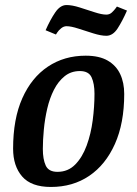

<svg xmlns="http://www.w3.org/2000/svg" viewBox="-20 -732 542 762"><path d="M182 10Q104 10 68 -31.5Q32 -73 32 -142Q32 -260 68.5 -342Q105 -424 170 -467.5Q235 -511 320 -511Q374 -511 407.5 -491.5Q441 -472 457 -438Q473 -404 473 -359Q473 -243 436 -160.5Q399 -78 334 -34Q269 10 182 10ZM208 -50Q250 -50 278.5 -79Q307 -108 324 -154.5Q341 -201 348 -255Q355 -309 355 -360Q355 -400 343.5 -425Q332 -450 297 -450Q262 -450 236.5 -429.5Q211 -409 194 -375.5Q177 -342 167.5 -301Q158 -260 154 -218Q150 -176 150 -141Q150 -100 161.5 -75Q173 -50 208 -50ZM402 -590Q381 -590 350.5 -599.5Q320 -609 291 -618.5Q262 -628 244 -628Q233 -628 223 -620Q213 -612 207.5 -603.5Q202 -595 202 -595L161 -612Q179 -653 199 -682.5Q219 -712 244 -712Q266 -712 296 -702.5Q326 -693 355 -683.5Q384 -674 402 -674Q415 -674 424 -682.5Q433 -691 438.5 -698.5Q444 -706 444 -706L484 -690Q466 -649 447 -619.5Q428 -590 402 -590Z"/></svg>

Font: Manuale SemiBold
Style: Italic
Weight: 600
Italic angle: -11°
Designer: Eduardo Tunni / Pablo Cosgaya
Foundry: Eduardo Tunni / Pablo Cosgaya
Version: Version 1.002